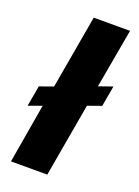

<svg xmlns="http://www.w3.org/2000/svg" viewBox="-131 -726 570 785"><g transform="rotate(20 154.5 -334.0)"><path d="M178 0 234 -320 293 -341 309 -431 249 -410 295 -668H137L81 -348L22 -327L6 -237L64 -258L20 0Z"/></g></svg>

Font: Celebes ExtraBold
Style: Italic
Weight: 800
Italic angle: -10°
Designer: Anugrah Pasau
Foundry: Lafontype
Version: Version 1.000